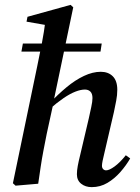

<svg xmlns="http://www.w3.org/2000/svg" viewBox="-20 -755 575 789"><path d="M357 14Q331 14 313.5 0Q296 -14 296 -39Q296 -54 299.5 -73Q303 -92 309 -116L345 -269Q350 -292 355 -315Q360 -338 360 -352Q360 -370 351.5 -378.5Q343 -387 329 -387Q312 -387 290 -378.5Q268 -370 241.5 -352Q215 -334 183 -306L175 -331H184Q218 -367 253.5 -396.5Q289 -426 325 -443Q361 -460 394 -460Q425 -460 443.5 -441.5Q462 -423 462 -386Q462 -364 457.5 -341Q453 -318 448 -294L408 -122Q404 -106 401.5 -93.5Q399 -81 399 -74Q399 -65 404 -60Q409 -55 416 -55Q429 -55 451 -71Q473 -87 497 -117L515 -104Q499 -76 475 -48.5Q451 -21 421.5 -3.5Q392 14 357 14ZM44 8 33 -2 133 -483Q143 -530 152 -577Q161 -624 167 -671L192 -648L89 -666L93 -686L270 -735L281 -725L200 -338L199 -329L172 -205Q165 -170 158.5 -136Q152 -102 147 -68.5Q142 -35 137 0ZM68 -543 74 -576H398L393 -543Z"/></svg>

Font: Source Serif 4 48pt SemiBold
Style: Italic
Weight: 600
Italic angle: -12°
Designer: Frank Grießhammer
Foundry: Adobe Systems Incorporated
Version: Version 4.004;hotconv 1.0.116;makeotfexe 2.5.65601